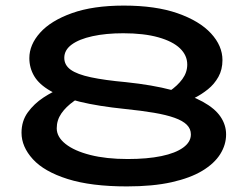

<svg xmlns="http://www.w3.org/2000/svg" viewBox="-20 -654 885 687"><path d="M434 13Q306 13 222 -13.5Q138 -40 97.5 -84.5Q57 -129 57 -179Q57 -221 79.5 -252Q102 -283 135.5 -305Q169 -327 201 -339L309 -329Q274 -313 245 -292.5Q216 -272 199.5 -248Q183 -224 183 -195Q183 -164 214.5 -139Q246 -114 303 -99.5Q360 -85 437 -85Q507 -85 557.5 -95.5Q608 -106 635.5 -126Q663 -146 663 -173Q663 -193 648.5 -207.5Q634 -222 604.5 -232.5Q575 -243 531 -250.5Q487 -258 428 -264Q331 -274 265.5 -290Q200 -306 160 -329Q120 -352 102.5 -381.5Q85 -411 85 -446Q85 -494 123.5 -537Q162 -580 237.5 -607Q313 -634 423 -634Q537 -634 615.5 -606.5Q694 -579 735 -534.5Q776 -490 776 -439Q776 -405 761.5 -379Q747 -353 724 -334.5Q701 -316 675 -303Q649 -290 626 -281L520 -289Q556 -307 585.5 -327Q615 -347 632.5 -371Q650 -395 650 -423Q650 -456 624 -481Q598 -506 546.5 -520.5Q495 -535 421 -535Q359 -535 311 -524.5Q263 -514 236.5 -494.5Q210 -475 210 -447Q210 -421 233 -404.5Q256 -388 305 -377.5Q354 -367 431 -360Q526 -350 594 -332Q662 -314 705.5 -290Q749 -266 769 -236.5Q789 -207 789 -173Q789 -136 768 -102.5Q747 -69 704 -43Q661 -17 594 -2Q527 13 434 13Z"/></svg>

Font: BioRhyme SemiExpanded SemiBold
Style: Regular
Weight: 600
Width: 6
Designer: Aoife Mooney
Foundry: Aoife Mooney Type
Version: Version 1.600;gftools[0.9.33]